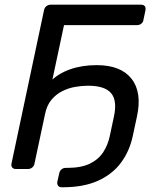

<svg xmlns="http://www.w3.org/2000/svg" viewBox="-20 -720 668 818"><path d="M47.4 0Q37.3 0 32.1 -6.4Q26.9 -12.7 28.9 -22.9L167.5 -676.3Q169.5 -687.3 177.5 -693.6Q185.4 -700 195.6 -700H581.1Q592.1 -700 596.9 -693.6Q601.7 -687.3 599.7 -676.3L591.2 -635.8Q590.1 -625.6 582.1 -619.2Q574.1 -612.8 563.1 -612.8H252.7L126.9 -22.9Q124.9 -12.7 117.4 -6.4Q109.8 0 98.8 0ZM195.1 -373.4Q228.7 -407.1 279.1 -424.8Q329.5 -442.5 392 -442.5Q494.6 -442.5 540.1 -384.8Q585.7 -327.2 563.7 -224.5L545.6 -140.2Q532 -76.2 495.5 -26.9Q458.9 22.4 397.6 50.1Q336.3 77.8 247.8 77.8H242.7Q232.5 77.8 227.7 71.4Q222.9 65.1 224.1 54.9L232.4 18.3Q234.4 8.1 241.9 1.7Q249.4 -4.7 259.6 -4.7H264.7Q325.7 -4.7 362.7 -22.7Q399.6 -40.7 419.7 -71.5Q439.8 -102.4 447.7 -140.4L465.6 -224.6Q479.9 -291.2 453.4 -323Q426.9 -354.8 354.5 -354.8Q329.4 -354.8 300.9 -349.9Q272.5 -345.1 246 -332Q219.6 -319 199.4 -295.2Q179.3 -271.3 171.6 -232.7Z"/></svg>

Font: Rubik Light
Style: Italic
Weight: 300
Italic angle: -12°
Designer: Hubert and Fischer
Foundry: Hubert and Fischer
Version: Version 2.300;gftools[0.9.30]